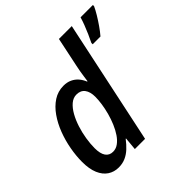

<svg xmlns="http://www.w3.org/2000/svg" viewBox="-195 -930 1109 1109"><g transform="rotate(-45 359.5 -375.0)"><path d="M161.1 9.8Q124 9.8 95.2 -9.3Q66.4 -28.3 50 -66.7Q33.7 -105 33.7 -162.6Q33.7 -211.9 43.5 -265.6Q53.2 -319.3 72.5 -369.9Q91.8 -420.4 120.4 -461.2Q148.9 -502 186 -526.1Q223.1 -550.3 268.6 -550.3Q297.9 -550.3 319.8 -540Q341.8 -529.8 357.4 -512Q373 -494.1 382.3 -470.7H385.7Q387.7 -485.8 390.4 -504.2Q393.1 -522.5 396.2 -541.7Q399.4 -561 403.3 -578.1L441.4 -759.8H546.4L385.3 0H301.8L309.1 -79.1H306.2Q286.1 -52.7 264.6 -32.7Q243.2 -12.7 217.8 -1.5Q192.4 9.8 161.1 9.8ZM202.1 -77.6Q226.1 -77.6 246.3 -92.3Q266.6 -106.9 283.4 -131.8Q300.3 -156.7 313.5 -188Q326.7 -219.2 335.7 -252.4Q344.7 -285.6 349.4 -317.6Q354 -349.6 354 -375Q354 -415.5 336.9 -438.5Q319.8 -461.4 285.6 -461.4Q259.3 -461.4 236.8 -442.4Q214.4 -423.3 196.5 -391.6Q178.7 -359.9 166.3 -321.3Q153.8 -282.7 147.5 -242.7Q141.1 -202.6 141.1 -168Q141.1 -123 156.7 -100.3Q172.4 -77.6 202.1 -77.6ZM557.6 -600.1V-610.8Q568.8 -633.3 580.3 -659.4Q591.8 -685.5 601.8 -711.7Q611.8 -737.8 618.2 -759.8H718.8V-750Q709.5 -729.5 693.4 -702.6Q677.2 -675.8 658.4 -648.7Q639.6 -621.6 621.1 -600.1Z"/></g></svg>

Font: Open Sans SemiCondensed SemiBold
Style: Italic
Weight: 600
Width: 4
Italic angle: -12°
Designer: Monotype Design Team
Foundry: Monotype Imaging Inc.
Version: Version 3.000